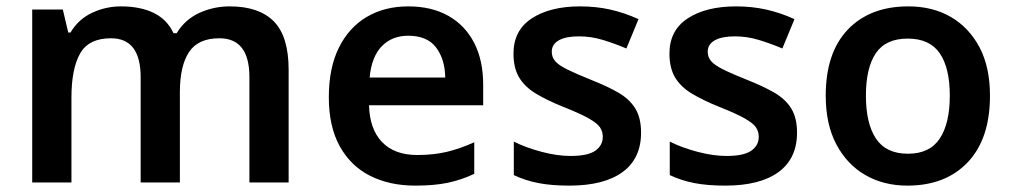

<svg xmlns="http://www.w3.org/2000/svg" viewBox="-20 -572 3173 602"><path d="M700 -552Q792 -552 838.5 -505Q885 -458 885 -353V0H762V-330Q762 -452 668 -452Q601 -452 572.5 -408.5Q544 -365 544 -283V0H421V-330Q421 -452 328 -452Q258 -452 231 -404Q204 -356 204 -266V0H81V-542H177L194 -470H201Q226 -512 269 -532Q312 -552 359 -552Q420 -552 462 -531.5Q504 -511 524 -468H534Q560 -511 605 -531.5Q650 -552 700 -552Z M1260 -552Q1333 -552 1385.5 -522.5Q1438 -493 1466.5 -438Q1495 -383 1495 -306V-242H1137Q1139 -167 1178 -126.5Q1217 -86 1288 -86Q1340 -86 1381.5 -96Q1423 -106 1467 -126V-27Q1427 -8 1384.5 1Q1342 10 1282 10Q1202 10 1141 -20.5Q1080 -51 1045.5 -113Q1011 -175 1011 -267Q1011 -359 1042.5 -422.5Q1074 -486 1130 -519Q1186 -552 1260 -552ZM1260 -460Q1209 -460 1177 -427Q1145 -394 1139 -329H1376Q1375 -387 1347 -423.5Q1319 -460 1260 -460Z M1990 -156Q1990 -75 1932 -32.5Q1874 10 1765 10Q1709 10 1668 2Q1627 -6 1591 -23V-128Q1629 -109 1678 -96Q1727 -83 1769 -83Q1823 -83 1846.5 -99.5Q1870 -116 1870 -143Q1870 -160 1861 -173Q1852 -186 1825.5 -201Q1799 -216 1746 -237Q1694 -258 1659.5 -279Q1625 -300 1607.5 -329.5Q1590 -359 1590 -404Q1590 -477 1647.5 -514.5Q1705 -552 1799 -552Q1849 -552 1893.5 -542Q1938 -532 1982 -512L1944 -420Q1906 -436 1869.5 -447Q1833 -458 1795 -458Q1754 -458 1732 -445.5Q1710 -433 1710 -410Q1710 -393 1720.5 -380.5Q1731 -368 1758 -354.5Q1785 -341 1835 -321Q1883 -302 1918 -282Q1953 -262 1971.5 -232.5Q1990 -203 1990 -156Z M2479 -156Q2479 -75 2421 -32.5Q2363 10 2254 10Q2198 10 2157 2Q2116 -6 2080 -23V-128Q2118 -109 2167 -96Q2216 -83 2258 -83Q2312 -83 2335.5 -99.5Q2359 -116 2359 -143Q2359 -160 2350 -173Q2341 -186 2314.5 -201Q2288 -216 2235 -237Q2183 -258 2148.5 -279Q2114 -300 2096.5 -329.5Q2079 -359 2079 -404Q2079 -477 2136.5 -514.5Q2194 -552 2288 -552Q2338 -552 2382.5 -542Q2427 -532 2471 -512L2433 -420Q2395 -436 2358.5 -447Q2322 -458 2284 -458Q2243 -458 2221 -445.5Q2199 -433 2199 -410Q2199 -393 2209.5 -380.5Q2220 -368 2247 -354.5Q2274 -341 2324 -321Q2372 -302 2407 -282Q2442 -262 2460.5 -232.5Q2479 -203 2479 -156Z M3084 -272Q3084 -137 3014.5 -63.5Q2945 10 2825 10Q2751 10 2693.5 -23Q2636 -56 2602.5 -119Q2569 -182 2569 -272Q2569 -407 2638.5 -479.5Q2708 -552 2828 -552Q2904 -552 2961 -519Q3018 -486 3051 -424Q3084 -362 3084 -272ZM2695 -272Q2695 -185 2726.5 -137.5Q2758 -90 2827 -90Q2895 -90 2926.5 -137.5Q2958 -185 2958 -272Q2958 -359 2926.5 -405Q2895 -451 2826 -451Q2757 -451 2726 -405Q2695 -359 2695 -272Z"/></svg>

Font: Noto Sans New Tai Lue SemiBold
Style: Regular
Weight: 600
Version: Version 2.003